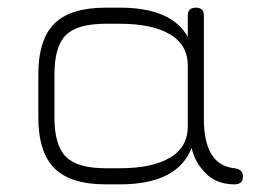

<svg xmlns="http://www.w3.org/2000/svg" viewBox="-20 -481 684 501"><path d="M80 -175V-286Q80 -378 122 -419.5Q164 -461 255 -461H293Q427 -461 470 -385V-440Q470 -461 491 -461Q512 -461 512 -440V-171Q512 -50 592 -42Q614 -39 614 -21Q614 0 592 0Q545 0 516.5 -29Q488 -58 480 -95Q443 0 293 0H255Q164 0 122 -42Q80 -84 80 -175ZM122 -175Q122 -102 152 -72Q182 -42 255 -42H293Q377 -42 423.5 -69.5Q470 -97 470 -151V-310Q470 -364 423.5 -391.5Q377 -419 293 -419H255Q182 -419 152 -389.5Q122 -360 122 -286Z"/></svg>

Font: Jura Light
Style: Regular
Weight: 300
Designer: Daniel Johnson, Alexei Vanyashin
Foundry: Daniel Johnson
Version: Version 5.103